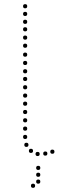

<svg xmlns="http://www.w3.org/2000/svg" viewBox="-20 -750 282 924"><path d="M164 68Q154 68 154 58Q154 48 164 48Q174 48 174 58Q174 68 164 68ZM164 101Q154 101 154 91Q154 81 164 81Q174 81 174 91Q174 101 164 101ZM164 134Q154 134 154 124Q154 114 164 114Q174 114 174 124Q174 134 164 134ZM139 154Q129 154 129 144Q129 134 139 134Q149 134 149 144Q149 154 139 154ZM232 -10Q222 -10 222 -20Q222 -30 232 -30Q242 -30 242 -20Q242 -10 232 -10ZM101 -241Q91 -241 91 -251Q91 -261 101 -261Q111 -261 111 -251Q111 -241 101 -241ZM101 -201Q91 -201 91 -211Q91 -221 101 -221Q111 -221 111 -211Q111 -201 101 -201ZM101 -161Q91 -161 91 -171Q91 -181 101 -181Q111 -181 111 -171Q111 -161 101 -161ZM101 -121Q91 -121 91 -131Q91 -141 101 -141Q111 -141 111 -131Q111 -121 101 -121ZM101 -81Q91 -81 91 -91Q91 -101 101 -101Q111 -101 111 -91Q111 -81 101 -81ZM107 -43Q97 -43 97 -53Q97 -63 107 -63Q117 -63 117 -53Q117 -43 107 -43ZM129 -14Q119 -14 119 -24Q119 -34 129 -34Q139 -34 139 -24Q139 -14 129 -14ZM101 -559Q91 -559 91 -569Q91 -579 101 -579Q111 -579 111 -569Q111 -559 101 -559ZM101 -520Q91 -520 91 -530Q91 -540 101 -540Q111 -540 111 -530Q111 -520 101 -520ZM101 -477Q91 -477 91 -487Q91 -497 101 -497Q111 -497 111 -487Q111 -477 101 -477ZM101 -397Q91 -397 91 -407Q91 -417 101 -417Q111 -417 111 -407Q111 -397 101 -397ZM101 -360Q91 -360 91 -370Q91 -380 101 -380Q111 -380 111 -370Q111 -360 101 -360ZM101 -320Q91 -320 91 -330Q91 -340 101 -340Q111 -340 111 -330Q111 -320 101 -320ZM101 -280Q91 -280 91 -290Q91 -300 101 -300Q111 -300 111 -290Q111 -280 101 -280ZM101 -710Q91 -710 91 -720Q91 -730 101 -730Q111 -730 111 -720Q111 -710 101 -710ZM101 -673Q91 -673 91 -683Q91 -693 101 -693Q111 -693 111 -683Q111 -673 101 -673ZM101 -635Q91 -635 91 -645Q91 -655 101 -655Q111 -655 111 -645Q111 -635 101 -635ZM101 -599Q91 -599 91 -609Q91 -619 101 -619Q111 -619 111 -609Q111 -599 101 -599ZM101 -437Q91 -437 91 -447Q91 -457 101 -457Q111 -457 111 -447Q111 -437 101 -437ZM161 1Q151 1 151 -9Q151 -19 161 -19Q171 -19 171 -9Q171 1 161 1ZM198 -1Q188 -1 188 -11Q188 -21 198 -21Q208 -21 208 -11Q208 -1 198 -1Z"/></svg>

Font: Raleway Dots 
Style: Regular
Weight: 400
Version: Version 1.000